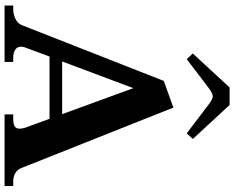

<svg xmlns="http://www.w3.org/2000/svg" viewBox="-110 -890 1001 820"><g transform="rotate(90 390.0 -480.5)"><path d="M233 -778 209 -804 354 -961H429L574 -804L550 -778L425 -873Q404 -889 392 -889Q379 -889 358 -873ZM775 -37V0H469V-37H489Q511 -37 520.5 -43.5Q530 -50 530 -64Q530 -78 523 -96L488 -192H222L183 -87Q180 -78 180 -70Q180 -54 193 -45.5Q206 -37 224 -37H245V0H4V-37H20Q41 -37 61 -46.5Q81 -56 88 -74L326 -680L440 -721L698 -72Q705 -54 720.5 -45.5Q736 -37 754 -37ZM468 -246 357 -550 243 -246Z"/></g></svg>

Font: Taviraj SemiBold
Style: Regular
Weight: 600
Designer: Katatrad Team
Foundry: CadsonDemak
Version: Version 1.001